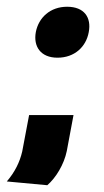

<svg xmlns="http://www.w3.org/2000/svg" viewBox="-74 -481 310 572"><path d="M66.9 70.8C92.3 48.8 116.7 9.3 125 -31.2L145 -138.2H12.7L-7.8 -29.8C-15.1 2 -29.8 31.7 -53.7 59.6ZM97.2 -309.1C148.4 -309.1 182.6 -341.8 190.4 -385.3C198.7 -428.7 177.2 -460.9 126 -460.9C75.7 -460.9 41 -428.7 32.7 -385.3C24.9 -342.8 46.9 -309.1 97.2 -309.1Z"/></svg>

Font: Roboto Flex Super Cond Black
Style: Italic
Weight: 900
Width: 3
Italic angle: -10°
Designer: Berlow after Robertson
Foundry: Google
Version: Version 3.200;Glyphs 3.3 (3311)